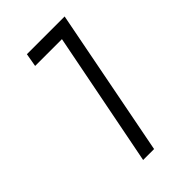

<svg xmlns="http://www.w3.org/2000/svg" viewBox="-213 -778 856 856"><g transform="rotate(-45 215.5 -350.0)"><path d="M129 -700H367L231 0H162L287 -637H118Z"/></g></svg>

Font: TypoPRO Montserrat Alternates
Style: Italic
Weight: 300
Italic angle: -11.3°
Designer: Julieta Ulanovsky
Foundry: Julieta Ulanovsky
Version: Version 6.001